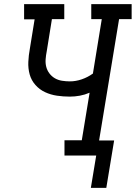

<svg xmlns="http://www.w3.org/2000/svg" viewBox="-20 -755 659 932"><path d="M421 157 447 0H293V-74H377L415 -305Q392 -295 367.5 -290.5Q343 -286 319 -286Q287 -286 256.5 -290.5Q226 -295 199 -307.5Q172 -320 152 -342.5Q132 -365 124 -394Q116 -423 117.5 -455Q119 -487 125 -519L148 -661H97V-735H292V-662H232L207 -507Q203 -487 201.5 -467.5Q200 -448 204.5 -430.5Q209 -413 220 -398.5Q231 -384 246.5 -375Q262 -366 281 -363Q300 -360 319 -360Q348 -360 377 -370Q406 -380 431 -398L474 -662H423V-735H619V-662H558L461 -73H534L496 157Z"/></svg>

Font: Iosevka HT Extended
Style: Italic
Weight: 400
Width: 7
Italic angle: -9°
Monospace: yes
Designer: Belleve Invis
Foundry: Belleve Invis
Version: Version 32.3.0; ttfautohint (v1.8.4)